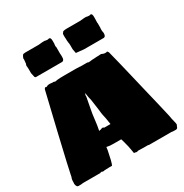

<svg xmlns="http://www.w3.org/2000/svg" viewBox="-207 -1086 1195 1249"><g transform="rotate(-30 390.5 -462.0)"><path d="M743 2Q736 2 731 1.5Q726 1 721 0H555Q554 0 552 -0.5Q550 -1 547 -2H517L474 -3Q470 -3 469 -2Q467 0 461 0H458L457 -1Q453 -1 453 -2Q450 -3 447 -3Q444 -3 442 -3Q440 -11 437 -32.5Q434 -54 423 -94L415 -122H359Q343 -122 331 -123Q319 -124 306 -127Q306 -123 305 -118Q304 -113 303 -104Q296 -67 289 -39Q282 -11 277 -3Q269 -3 258 -3Q247 -3 232 -2Q217 -2 213 0H204Q203 0 203 -2Q202 -3 200 -3Q192 -3 189 -2V0H56Q52 1 46.5 1.5Q41 2 33 2H23Q15 2 12 -3Q5 -13 5 -25Q5 -32 6 -35Q6 -40 6 -44.5Q6 -49 7 -55Q9 -66 12 -71Q15 -82 15 -86Q17 -98 33.5 -170.5Q50 -243 79 -366Q108 -489 147 -651Q147 -652 149.5 -656Q152 -660 156 -662H160L162 -660Q167 -660 169.5 -662Q172 -664 175 -665Q183 -667 187 -667Q194 -667 200.5 -666.5Q207 -666 214 -665Q216 -665 219 -665.5Q222 -666 224 -664Q226 -663 230.5 -662.5Q235 -662 239 -662Q239 -664 244 -664.5Q249 -665 251 -665Q260 -666 272 -666.5Q284 -667 304 -667H399Q399 -666 408 -666Q413 -666 416.5 -666Q420 -666 424 -665H474Q476 -664 478.5 -663Q481 -662 483 -662Q488 -662 493.5 -662.5Q499 -663 504 -664Q509 -665 514.5 -665Q520 -665 522 -665Q533 -666 542 -666.5Q551 -667 561 -667Q567 -667 573 -668Q579 -669 586 -665Q594 -661 600.5 -660.5Q607 -660 612 -660Q616 -660 616 -662H620Q623 -661 626 -656.5Q629 -652 629 -651Q639 -613 652 -559.5Q665 -506 679.5 -445Q694 -384 709 -321Q724 -258 738 -200.5Q752 -143 762 -97Q764 -87 764.5 -83Q765 -79 766 -74Q767 -67 771.5 -51Q776 -35 776 -27Q776 -19 772 -18Q768 2 755 2ZM318 -241Q324 -241 324 -243H330Q332 -244 337 -246Q342 -248 349 -248H350L357 -243H404L397 -288L393 -307Q391 -318 389 -325.5Q387 -333 387 -340Q387 -345 384 -366.5Q381 -388 377 -416L373 -444Q370 -453 368.5 -461Q367 -469 366 -476L364 -488V-493Q362 -495 362 -498Q362 -502 361 -502V-498Q361 -494 357 -488V-476Q355 -468 354 -460Q353 -452 351 -444L342 -397Q334 -357 330 -318Q326 -279 318 -241ZM135 -750 129 -756 122 -788V-817L121 -837L120 -843Q120 -852 124 -856L127 -887V-890L126 -895Q128 -901 130.5 -907Q133 -913 137 -918Q142 -923 155 -923H259Q275 -925 282.5 -925.5Q290 -926 294 -926Q302 -926 304 -926Q306 -926 307 -925Q312 -925 313 -924Q315 -923 320 -923H327Q330 -923 331 -924Q332 -925 334 -925H337Q349 -925 349 -900V-880Q348 -874 347.5 -869.5Q347 -865 347 -860Q347 -859 347.5 -858Q348 -857 349 -853V-800Q350 -798 350 -795Q350 -792 350 -777Q350 -752 334 -750ZM499 -750 440 -756 434 -788V-817Q434 -833 431 -843V-848Q430 -849 430 -856V-870Q429 -873 429 -877Q429 -881 429 -897Q429 -898 430 -899Q430 -900 429 -901V-905Q430 -906 431.5 -908Q433 -910 435 -913Q438 -919 442 -920Q453 -923 467 -923H571Q588 -925 595 -925.5Q602 -926 605 -926Q614 -926 616 -926Q618 -926 619 -925Q623 -925 624 -924Q626 -923 632 -923H639Q642 -923 643 -924Q644 -925 646 -925H649Q660 -925 660 -900V-887L659 -860V-857Q659 -854 660 -853V-821L659 -810V-800Q659 -791 660 -790Q661 -786 661.5 -783Q662 -780 662 -777Q662 -751 646 -750Z"/></g></svg>

Font: Sigmar
Style: Regular
Weight: 400
Designer: Vernon Adams
Foundry: Vernon Adams
Version: Version 1.000; ttfautohint (v1.8.4.7-5d5b);gftools[0.9.24]